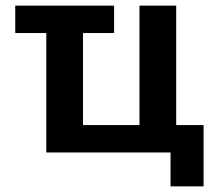

<svg xmlns="http://www.w3.org/2000/svg" viewBox="-20 -540 770 680"><path d="M384 -520V-423H274V-97H474V-520H604V-97H701V120H584V0H144V-423H34V-520Z"/></svg>

Font: M PLUS 1p
Style: Bold
Weight: 700
Version: Version 1.062